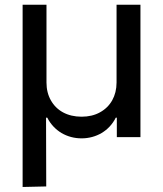

<svg xmlns="http://www.w3.org/2000/svg" viewBox="-20 -565 672 791"><path d="M170.5 203.1 169.7 -80.3H174.7C202.8 -25.2 256.4 5 316.1 5C375.4 5 429.7 -25.2 457 -80.3H461.3V0H558.6V-545.5H460.2V-225.1C460.2 -169.7 435.4 -126.1 392 -102.3C370.4 -90.2 344.8 -84.2 316.1 -84.2C257.8 -84.2 213.4 -109 189.6 -151.6C177.6 -172.6 171.5 -197.1 171.5 -225.1V-545.5H73.2V205.3Z"/></svg>

Font: Inter 465
Style: Regular
Weight: 400
Designer: Rasmus Andersson
Foundry: rsms
Version: Version 3.019;Glyphs 3.1.2 (3151)